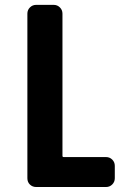

<svg xmlns="http://www.w3.org/2000/svg" viewBox="-20 -750 540 770"><path d="M405.3 -120.1Q419.9 -120.1 430.2 -109.9Q440.4 -99.6 440.4 -85V-35.2Q440.4 -20.5 430.2 -10.3Q419.9 0 405.3 0H125Q110.4 0 100.1 -9.8Q89.8 -19.5 89.8 -35.2V-695.3Q89.8 -710 100.1 -720.2Q110.4 -730.5 125 -730.5H195.3Q210 -730.5 220.2 -720.2Q230.5 -710 230.5 -695.3V-125Q230.5 -120.1 235.4 -120.1Z"/></svg>

Font: Rounded-L Mgen+ 1m bold
Style: Bold
Weight: 700
Designer: [Source Han Sans]
Ryoko NISHIZUKA  (kana & ideographs); Paul D. Hunt (Latin, Greek & Cyrillic); Wenlong ZHANG  (bopomofo
Version: Version 1.059.20150602